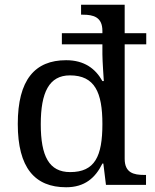

<svg xmlns="http://www.w3.org/2000/svg" viewBox="-20 -780 654 810"><path d="M259 10C337 10 382 -29 412 -90H416L427 0H596V-42H588C544 -42 506 -51 506 -110V-593H597V-640H506V-760H322V-718H330C374 -718 412 -708 412 -650V-640H241V-593H412V-551C412 -524 418 -438 418 -438H412C383 -490 336 -526 259 -526C127 -526 55 -443 55 -257C55 -72 127 10 259 10ZM276 -54C187 -54 152 -121 152 -256C152 -390 187 -462 275 -462C380 -462 412 -390 412 -257C412 -120 380 -54 276 -54Z"/></svg>

Font: Noto Fangsong KSS Rotated
Style: Regular
Weight: 400
Designer: LIU Zhao, ZHANG Congyu, Kushim JIANG
Foundry: Guyu Beijing Co. Ltd.
Version: Version 1.000;November 16, 2022;FontCreator 11.5.0.2427 64-b